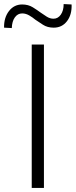

<svg xmlns="http://www.w3.org/2000/svg" viewBox="-69 -924 372 944"><path d="M87 0V-705H147V0ZM-11 -786 -49 -788Q-50 -837 -25 -869.5Q0 -902 40 -902Q70 -902 92.5 -888Q115 -874 131 -862Q145 -852 161 -842Q177 -832 194 -832Q216 -832 230 -852Q244 -872 244 -904L283 -902Q285 -852 260.5 -820Q236 -788 195 -788Q164 -788 142 -802.5Q120 -817 105 -827Q92 -838 75 -848Q58 -858 40 -858Q18 -858 4 -838.5Q-10 -819 -11 -786Z"/></svg>

Font: Nunito Sans 10pt Condensed Light
Style: Regular
Weight: 300
Width: 3
Designer: Vernon Adams
Foundry: Vernon Adams
Version: Version 3.101;gftools[0.9.27]